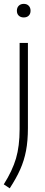

<svg xmlns="http://www.w3.org/2000/svg" viewBox="-34 -768 238 1018"><path d="M-14 209.5Q31.5 137.5 50.8 72.2Q70 7 70 -83.5V-540.5H114V-88.5Q114 -21 104 31.2Q94 83.5 73.2 130.2Q52.5 177 17.5 230.5ZM55.5 -711Q55.5 -727.5 65.5 -737.5Q75.5 -747.5 92 -747.5Q108.5 -747.5 118.2 -737.5Q128 -727.5 128 -711Q128 -694.5 118.2 -685Q108.5 -675.5 92 -675.5Q75.5 -675.5 65.5 -685Q55.5 -694.5 55.5 -711Z"/></svg>

Font: Encode Sans Condensed ExLight
Style: Regular
Weight: 275
Width: 3
Designer: Multiple Designers
Foundry: Impallari Type
Version: Version 2.000